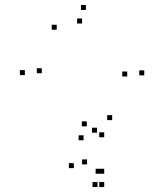

<svg xmlns="http://www.w3.org/2000/svg" viewBox="-20 -542 660 772"><path d="M560 -239V-259H540V-239ZM325.5 -502V-522H305.5V-502ZM80 -240V-260H60V-240ZM316 22V2H296V22ZM148 -247.5V-267.5H128V-247.5ZM208 -422.5V-442.5H188V-422.5ZM310 -447.5V-467.5H290V-447.5ZM491.5 -234.5V-254.5H471.5V-234.5ZM431 -59V-79H411V-59ZM329 -34V-54H309V-34ZM277 134V114H257V134ZM372 210V190H352V210ZM399 210V190H379V210ZM399 156.5V136.5H379V156.5ZM384.5 156.5V136.5H364.5V156.5ZM330 119V99H310V119ZM399 10V-10H379V10ZM370 -8.5V-28.5H350V-8.5Z"/></svg>

Font: Monaspace Argon Dots Var
Style: Regular
Weight: 400
Designer: Riley Cran and the Lettermatic Team
Version: Version 1.100 (Monaspace Argon Dots)